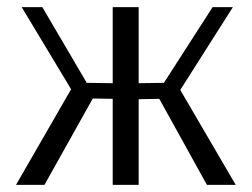

<svg xmlns="http://www.w3.org/2000/svg" viewBox="-20 -520 708 540"><path d="M25 0 180 -269 41 -500H99L224 -287L297 -286V-500H370V-286L441 -287L578 -500H635L487 -267L643 0H562L428 -242L370 -241V0H297V-242L241 -243L105 0Z"/></svg>

Font: Arsenal
Style: Regular
Weight: 400
Designer: Andrij Shevchenko
Foundry: Stairsfor
Version: Version 2.001;PS 002.001;hotconv 1.0.88;makeotf.lib2.5.64775